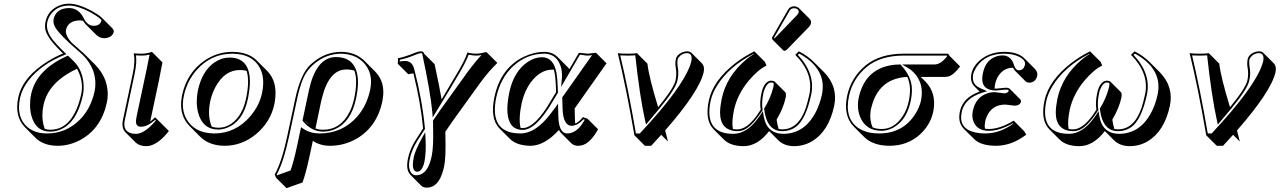

<svg xmlns="http://www.w3.org/2000/svg" viewBox="-20 -718 6884 1033"><path d="M319.3 -430.2 307.1 -441.9Q303.2 -445.8 301.8 -447.3Q231.4 -517.6 223.6 -561Q220.7 -580.1 224.6 -600.1Q238.3 -664.6 301.3 -689Q326.2 -698.2 352.5 -698.2Q400.4 -697.8 470.7 -661.1Q513.7 -636.7 526.4 -624L583 -567.4Q593.3 -556.2 592.3 -548.3Q585.4 -516.6 545.9 -512.7Q542.5 -512.2 540.5 -512.2Q515.6 -513.2 497.6 -530.8L440.9 -587.4Q432.6 -596.2 426.8 -606Q418 -607.9 410.2 -608.4Q346.7 -607.4 335 -557.6Q330.1 -529.3 362.8 -491.2L420.4 -439.9Q428.7 -432.6 435.5 -426.3L492.2 -369.6Q528.3 -333 546.4 -286.6Q567.4 -227.1 555.2 -167.5Q524.9 -25.9 411.6 35.2Q353 66.4 289.6 66.4Q213.9 65.9 170.9 23.4L114.3 -33.2Q57.1 -91.8 78.1 -192.9Q102.5 -307.1 243.7 -392.1Q280.8 -414.6 319.3 -430.2ZM221.2 -24.4Q234.9 -20 250.5 -20Q345.2 -20 393.1 -133.8Q407.7 -168.9 417 -211.9Q430.7 -276.4 397.9 -341.3Q396 -345.2 394.5 -348.1Q240.7 -276.4 214.4 -154.3Q199.2 -80.1 221.2 -24.4ZM371.6 -379.4 370.1 -380.9ZM339.4 -416 345.7 -418.9 377 -388.2Q427.2 -338.4 430.2 -255.4Q431.2 -231 426.8 -210Q391.1 -41.5 284.7 -14.2Q267.1 -9.8 250.5 -9.8Q171.4 -9.8 148.4 -97.2Q141.6 -124 141.6 -154.3Q141.6 -184.6 147.9 -212.9Q176.8 -342.8 339.4 -416ZM337.4 -426.8 323.2 -420.9Q199.7 -370.6 132.8 -284.2Q98.1 -238.8 87.9 -190.9Q66.4 -89.4 126 -35.6Q152.8 -12.2 190.9 -3.9Q210.9 0 232.9 0Q335 0 409.7 -74.2Q468.8 -134.3 488.8 -226.1Q500.5 -283.7 480.5 -339.4Q458.5 -394 414.1 -432.6L354 -485.8Q282.7 -552.2 271.5 -583Q265.6 -600.1 268.6 -616.2Q282.7 -674.3 353.5 -674.8Q404.8 -673.3 432.1 -617.2Q451.2 -579.6 483.9 -579.1Q513.2 -579.1 523.4 -600.1Q524.9 -604 525.9 -606.9Q527.8 -616.2 471.7 -648.9Q468.3 -650.9 465.8 -652.3Q397.5 -688 352.5 -688Q285.6 -688 251 -637.7Q238.8 -619.1 234.4 -598.1Q224.6 -552.2 266.6 -500.5Q284.7 -479 314 -449.2Z M694.3 -321.8Q709 -391.6 699.2 -429.2L701.7 -431.2Q713.4 -429.2 745.1 -429.2Q770.5 -429.7 797.4 -439L854 -382.3Q854 -381.3 835.4 -286.6L788.1 -64Q800.8 -73.2 814.5 -86.9L832 -69.8L888.7 -13.2Q834 56.6 782.2 66.9Q774.4 68.4 768.1 68.4Q730 67.9 710.9 49.8L654.3 -6.8Q632.8 -29.8 641.1 -70.8ZM704.1 -319.8 650.9 -68.8Q640.1 -11.2 689.5 0Q700.2 2 711.4 2Q755.4 2 811.5 -61.5Q815.4 -65.9 818.4 -69.3L814.5 -73.2Q774.4 -36.6 738.8 -36.1Q713.4 -36.1 711.4 -61.5Q711.4 -63.5 711.4 -64.5Q711.9 -75.2 715.3 -93.3L769 -345.2Q774.4 -370.1 784.7 -424.3Q764.2 -418.9 745.1 -418.9Q729.5 -418.9 711.4 -419.9Q717.3 -382.3 704.1 -319.8Z M959.5 -205.1Q985.4 -326.7 1081.1 -392.6Q1149.4 -439 1230 -439Q1314.5 -438.5 1360.4 -393.6L1417 -336.9Q1476.1 -277.8 1458.5 -170.4Q1457.5 -163.6 1456.1 -157.2Q1436 -62.5 1357.9 3.4Q1282.7 65.9 1189.5 66.4Q1106 65.9 1057.6 18.1L1001 -38.6Q941.9 -97.7 957.5 -193.4Q958.5 -199.7 959.5 -205.1ZM1271 -341.3Q1187.5 -341.3 1138.2 -248Q1119.6 -212.4 1110.8 -171.4Q1095.2 -94.7 1119.1 -36.6Q1136.2 -30.8 1155.3 -30.8Q1216.3 -30.8 1260.7 -87.4Q1291 -127 1303.7 -187Q1324.2 -284.2 1306.6 -336.9Q1290 -341.3 1271 -341.3ZM1214.4 -408.2Q1312 -408.2 1323.2 -305.2Q1324.7 -292 1324.7 -278.8Q1324.2 -237.8 1313.5 -185.1Q1288.1 -65.4 1202.6 -30.8Q1178.2 -21.5 1155.3 -21Q1069.3 -21 1045.4 -113.8Q1038.6 -141.6 1038.6 -172.4Q1039.1 -202.1 1044.4 -230Q1066.4 -334.5 1133.3 -381.8Q1170.9 -407.7 1214.4 -408.2ZM969.2 -203.1Q949.2 -108.4 1004.4 -48.8Q1036.6 -15.1 1085.9 -4.9Q1108.4 -0.5 1132.8 0Q1248 0 1328.1 -94.2Q1375.5 -150.4 1389.6 -216.3Q1412.1 -321.8 1357.9 -381.3Q1327.6 -413.6 1279.3 -424.3Q1255.9 -428.7 1230 -429.2Q1115.7 -429.2 1037.6 -340.8Q986.3 -282.2 969.2 -203.1Z M1607.4 263.7 1521.5 294.4 1464.8 237.8 1458 220.2Q1495.6 155.8 1526.4 9.8L1567.9 -184.1Q1596.7 -319.3 1649.4 -369.6Q1656.2 -376 1665 -382.8Q1731.9 -438.5 1814.9 -439Q1892.1 -438.5 1939.9 -391.6L1996.6 -335Q2056.6 -274.9 2038.1 -179.2Q2037.6 -176.3 2037.6 -174.3Q2008.3 -35.2 1897.5 28.8Q1831.5 66.4 1754.4 66.4Q1701.2 65.9 1663.1 39.6L1646.5 117.7Q1623.5 223.6 1607.4 263.7ZM1644.5 -45.4 1618.2 -71.8Q1625 -63.5 1631.3 -57.1Q1638.2 -50.3 1644.5 -45.4ZM1677.2 -26.9Q1696.3 -20 1717.8 -20Q1813.5 -20 1861.8 -117.7Q1877.4 -149.9 1885.7 -189Q1905.8 -284.7 1886.7 -337.9Q1867.2 -344.2 1843.3 -344.2Q1751 -344.2 1712.9 -193.4Q1710 -182.1 1707.5 -171.4ZM1895.5 -187Q1869.1 -62.5 1783.2 -23.4Q1752.4 -9.8 1717.8 -9.8Q1655.3 -10.7 1610.4 -65.4L1607.4 -69.3L1641.6 -230Q1677.2 -397.9 1773.4 -410.2Q1780.3 -411.1 1787.1 -411.1Q1881.3 -411.1 1901.4 -322.3Q1906.2 -300.3 1906.2 -274.4Q1905.8 -235.4 1895.5 -187ZM1543 199.2Q1558.6 159.2 1580.1 59.1L1599.6 -33.7L1611.8 -25.4Q1648.9 -0.5 1697.8 0Q1823.2 0 1903.3 -92.3Q1953.1 -150.9 1971.2 -232.9Q1991.2 -326.7 1932.6 -384.8Q1900.9 -415 1855.5 -424.8Q1835.9 -428.7 1814.9 -429.2Q1734.9 -428.2 1671.4 -375.5Q1631.3 -342.8 1610.8 -294.9Q1592.3 -251 1577.6 -182.1L1536.1 12.2Q1504.9 157.2 1468.8 220.7L1470.7 225.1Z M2174.8 134.8Q2186 83 2215.8 36.1L2256.3 -26.9Q2243.7 -164.1 2204.1 -323.2Q2192.4 -322.3 2176.8 -318.4L2120.1 -375L2121.6 -404.8Q2160.6 -412.1 2215.3 -435.1Q2231.4 -441.9 2244.6 -441.9Q2253.4 -441.4 2257.3 -438Q2260.3 -434.1 2261.7 -429.2L2318.4 -372.6Q2345.7 -244.6 2356 -183.1Q2407.2 -268.1 2445.3 -334Q2481.9 -396 2495.1 -436Q2512.2 -429.7 2543 -429.2Q2564.5 -429.7 2594.7 -438L2599.1 -436L2655.8 -379.4Q2610.8 -335.9 2565.9 -275.4L2418 -70.3Q2397 -40.5 2376 -9.3Q2376 -4.4 2376.5 5.4Q2377 15.6 2376.5 20.5Q2379.4 128.4 2369.6 176.8Q2348.6 274.9 2296.9 288.6Q2285.6 291.5 2273.9 291.5Q2256.3 291 2245.6 280.3L2189 223.6Q2162.6 197.3 2174.3 138.2Q2174.8 135.7 2174.8 134.8ZM2184.6 137.2Q2173.3 190.4 2195.3 215.3Q2202.6 222.2 2210 224.1Q2213.9 224.6 2217.8 225.1Q2272 225.1 2294.9 151.4Q2299.8 136.2 2303.2 118.2Q2313 71.3 2310.1 -36.1Q2310.1 -41 2310.1 -50.3Q2309.6 -61 2309.6 -65.9V-68.8L2311 -71.3Q2332.5 -103.5 2353.5 -132.8L2501 -337.9Q2539.1 -388.7 2570.8 -421.9Q2556.2 -418.9 2543 -418.9Q2524.4 -418.9 2501.5 -423.8Q2485.8 -382.8 2454.1 -329.1Q2399.9 -236.3 2323.7 -111.8L2308.1 -85.9L2305.7 -116.2Q2296.4 -219.7 2252 -426.8Q2251.5 -427.7 2251.5 -429.2Q2251 -432.1 2244.6 -432.1Q2235.4 -432.1 2201.7 -418Q2169.9 -404.8 2131.3 -396.5L2130.9 -387.2Q2145 -389.6 2158.2 -390.1Q2196.8 -390.1 2208 -348.6Q2208.5 -347.2 2208.5 -346.7Q2252.4 -177.2 2266.1 -27.8L2266.6 -24.4L2224.1 41.5Q2195.3 87.9 2184.6 137.2ZM2250.5 23.9 2267.6 -6.3 2269.5 28.3Q2273.4 105.5 2263.2 154.3Q2251 205.1 2224.6 206.1Q2201.2 204.6 2201.2 167.5Q2201.7 149.4 2206.5 126Q2214.8 88.9 2250.5 23.9Z M3071.8 -134.3 3073.2 -76.7Q3073.7 -64 3074.7 -53.2Q3093.8 -60.1 3116.2 -87.9L3141.1 -79.1L3197.8 -22.5Q3155.3 53.7 3109.9 64Q3099.1 66.4 3087.9 66.4Q3067.9 65.4 3054.7 53.7L2998 -2.9Q2991.2 -10.3 2987.3 -19Q2911.1 64.9 2835.9 66.4Q2760.7 65.9 2723.6 29.3L2667 -27.3Q2615.7 -80.1 2640.1 -195.8Q2673.3 -351.6 2797.4 -412.1Q2852.5 -438.5 2908.7 -439Q2951.7 -438.5 2978 -413.1L3034.7 -356.4Q3039.6 -351.1 3043.5 -346.2L3094.7 -434.1Q3102.1 -434.1 3118.2 -431.6Q3134.3 -429.2 3141.6 -429.2Q3149.4 -429.2 3165.5 -431.6Q3180.2 -434.1 3186.5 -434.1L3243.2 -377.4ZM2971.7 -222.2 2971.2 -243.2Q2969.2 -309.6 2960 -343.3Q2955.6 -343.8 2952.1 -343.3Q2886.2 -343.3 2835 -273.9Q2800.8 -226.6 2786.6 -162.6Q2769 -78.6 2780.8 -29.8Q2787.1 -29.3 2792.5 -28.8Q2860.8 -30.8 2946.8 -181.2ZM2981.9 -219.2 2955.6 -175.8Q2865.7 -20 2792.5 -19Q2718.3 -19 2710.4 -110.4Q2709.5 -121.1 2709.5 -131.8Q2710 -171.4 2720.2 -221.2Q2744.1 -334 2819.3 -384.8Q2856.9 -409.7 2895.5 -410.2Q2958.5 -410.2 2974.1 -324.7Q2979.5 -293 2981 -243.2ZM3004.9 -193.8 3165.5 -421.4Q3149.9 -418.9 3141.6 -418.9Q3132.8 -418.9 3116.2 -421.9Q3105.5 -423.3 3100.1 -423.8L2999 -250.5L3002.9 -294.9Q3007.8 -355 2980 -394.5Q2954.6 -428.7 2908.7 -429.2Q2814.9 -429.2 2741.7 -362.8Q2672.9 -299.3 2649.9 -193.8Q2616.2 -30.3 2733.4 -4.4Q2754.9 0 2779.3 0Q2850.6 0 2919.4 -78.1Q2940.9 -103 2964.8 -135.7L2982.4 -160.2L2983.9 -91.3Q2986.8 -1 3031.2 0Q3075.7 0 3110.4 -48.8Q3118.7 -60.5 3126.5 -73.7L3119.6 -76.2Q3087.9 -42 3055.2 -41Q3009.8 -42.5 3006.8 -132.8Z M3558.6 -16.1Q3568.4 19 3573.7 43.5L3537.6 7.3Q3510.7 37.1 3483.4 66.4H3449.7L3393.1 9.8Q3349.1 -247.1 3303.7 -432.1Q3319.8 -429.2 3356.4 -429.2Q3393.6 -429.2 3406.7 -432.1L3463.4 -375.5Q3470.7 -305.7 3521 -141.1Q3606 -245.1 3614.7 -286.1Q3622.1 -320.3 3615.2 -356.9Q3611.8 -378.9 3616.2 -400.9Q3620.6 -421.9 3648.4 -435.5Q3663.1 -441.9 3677.2 -441.9Q3692.4 -441.4 3700.7 -433.1L3757.3 -376.5Q3772 -360.4 3766.1 -330.6Q3743.2 -227.1 3558.6 -16.1ZM3468.3 -63 3455.6 -47.9 3451.2 -67.4Q3421.4 -201.7 3397.9 -420.4Q3383.3 -418.9 3356.4 -418.9Q3330.6 -418.9 3316.9 -419.9Q3359.9 -241.2 3401.4 0H3422.4Q3651.9 -245.6 3694.3 -370.6Q3697.8 -380.9 3699.7 -389.2Q3707 -431.2 3677.2 -432.1Q3647.9 -432.1 3629.9 -407.2Q3627 -402.3 3626 -398.9Q3622.1 -380.4 3627.9 -347.7Q3632.3 -319.3 3624.5 -283.7Q3615.2 -239.7 3528.3 -134.3Q3502.9 -103 3468.3 -63Z M4252 -684.1Q4268.6 -683.6 4279.3 -673.3L4335.9 -616.7Q4345.7 -605.5 4343.3 -592.3Q4340.3 -581.5 4333.5 -574.2L4215.3 -452.6Q4207.5 -445.3 4201.7 -444.3Q4196.3 -444.8 4193.4 -447.8L4136.7 -504.4Q4133.3 -508.8 4133.8 -514.2Q4134.8 -518.6 4138.2 -523.9L4220.7 -667Q4231 -683.6 4252 -684.1ZM4468.3 -149.4Q4439 -12.7 4350.1 41.5Q4304.7 68.4 4250.5 68.4Q4199.7 67.4 4168.9 38.1L4118.2 -12.7Q4055.7 68.4 3980.5 68.4Q3910.2 67.9 3875 33.2L3818.4 -23.4Q3771.5 -72.3 3793.5 -176.8Q3816.4 -285.2 3938 -379.4Q3984.9 -415 4038.6 -441.9L4095.2 -385.3L4104 -365.2Q4059.1 -343.8 4008.8 -284.7Q3947.8 -211.4 3929.2 -127.4Q3915.5 -62 3923.3 -23.9Q3934.1 -22 3947.3 -22Q3997.1 -22 4050.8 -95.2Q4061.5 -110.4 4072.8 -127.9Q4065.9 -167 4077.1 -217.8Q4087.9 -268.6 4115.7 -281.2Q4122.1 -283.7 4127.9 -284.2Q4142.6 -283.7 4148.4 -278.3L4205.1 -221.7Q4211.4 -213.4 4206.5 -190.4Q4195.3 -138.7 4161.6 -80.1Q4159.7 -76.7 4158.2 -74.2Q4162.6 -43.5 4169.4 -23.9Q4178.7 -22.5 4188.5 -22Q4276.4 -22 4315.9 -139.2Q4325.7 -169.4 4335 -211.9Q4357.4 -323.7 4258.8 -422.9L4277.8 -441.9Q4324.2 -418.5 4356.9 -386.2L4413.6 -329.6Q4489.3 -252 4468.3 -149.4ZM4401.9 -208Q4428.2 -332 4309.1 -412.1Q4294.4 -421.9 4279.8 -429.7L4272.5 -422.9Q4367.7 -321.8 4344.7 -210Q4315.9 -75.2 4261.2 -34.7Q4229.5 -12.2 4188.5 -12.2Q4120.1 -12.2 4098.6 -92.8Q4094.2 -109.9 4091.8 -129.4L4090.8 -133.3L4092.8 -136.2Q4125 -188.5 4139.6 -245.1Q4140.1 -247.6 4140.6 -249Q4145.5 -271 4139.2 -272.9Q4137.7 -273.4 4136.7 -273.4Q4132.3 -273.9 4127.9 -273.9Q4108.4 -273.9 4093.3 -237.3Q4088.9 -226.6 4086.9 -215.8Q4076.7 -166 4082.5 -129.9L4083.5 -126L4081.1 -122.6Q4023.4 -34.2 3978.5 -17.6Q3962.9 -12.2 3947.3 -12.2Q3854.5 -14.2 3854 -112.8Q3854.5 -144.5 3862.8 -186Q3888.7 -308.6 3993.7 -397Q4015.6 -415.5 4034.7 -426.3L4033.7 -428.2Q3900.4 -358.9 3836.4 -254.9Q3811.5 -213.9 3803.2 -174.8Q3772.5 -25.9 3881.3 -2Q3901.4 2 3924.3 2Q3997.6 2 4058.1 -81.5Q4064.5 -90.3 4070.3 -98.6L4084.5 -120.1L4088.4 -94.7Q4104.5 1 4193.8 2Q4310.1 2 4370.6 -118.2Q4391.1 -159.2 4401.9 -208ZM4252 -673.8Q4236.3 -672.9 4229 -662.1L4147 -519Q4145 -515.1 4143.6 -512.2Q4143.6 -511.7 4143.6 -511.2H4145Q4148.4 -513.2 4151.9 -516.1L4269.5 -638.2Q4274.4 -643.6 4276.9 -651.4Q4279.8 -666 4262.7 -672.4Q4257.3 -673.8 4252 -673.8Z M4723.6 -23.9Q4790.5 -23.9 4835.9 -91.8Q4859.9 -128.4 4869.6 -174.8Q4885.7 -252.9 4861.3 -304.2Q4717.8 -296.9 4674.3 -161.6Q4669.4 -146.5 4666 -131.3Q4655.3 -78.1 4674.8 -32.7Q4697.3 -23.9 4723.6 -23.9ZM4933.6 -304.2 4957.5 -280.8Q5018.6 -219.7 5002.4 -124.5Q5001.5 -119.6 5000.5 -115.2Q4985.8 -46.9 4930.2 4.9Q4863.3 65.9 4766.1 66.4Q4677.2 65.9 4629.9 19.5L4573.2 -37.1Q4515.1 -96.7 4538.1 -204.1Q4559.6 -301.3 4637.2 -366.2Q4714.4 -428.7 4839.8 -429.2H5080.6L5089.4 -417L5145.5 -360.4Q5111.3 -314.5 5082.5 -306.6Q5073.2 -304.2 5063 -304.2ZM4723.6 -14.2Q4635.7 -14.2 4606 -93.3Q4595.7 -121.6 4595.7 -152.3Q4595.7 -172.4 4599.6 -189.9Q4627.4 -321.8 4737.8 -358.4Q4775.9 -370.6 4820.3 -371.1H4824.7L4827.6 -367.7Q4884.3 -306.6 4886.2 -240.7Q4887.2 -210 4879.4 -172.9Q4858.4 -74.2 4789.6 -33.2Q4757.3 -14.6 4723.6 -14.2ZM5006.3 -371.1Q5039.1 -371.1 5067.9 -406.2Q5072.3 -411.6 5076.7 -417L5075.7 -418.9H4839.8Q4717.3 -418.5 4643.6 -358.4Q4567.9 -294.9 4547.9 -202.1Q4521.5 -79.1 4601.1 -27.3Q4625.5 -12.2 4657.2 -4.9Q4682.1 0 4709.5 0Q4838.9 0 4905.3 -106Q4926.8 -141.1 4934.6 -174.3Q4954.6 -268.1 4895.5 -328.6Q4881.3 -342.8 4865.2 -352.5L4833 -371.1Z M5331.1 -241.2Q5335.4 -241.2 5339.4 -241.2Q5339.8 -241.2 5350.6 -242.2Q5387.2 -246.1 5391.6 -246.1Q5407.2 -245.6 5413.1 -239.7L5469.7 -183.1Q5474.1 -177.2 5473.1 -170.4Q5466.8 -149.9 5438.5 -149.4Q5434.6 -149.4 5415 -152.3Q5394 -155.3 5388.7 -155.3Q5318.4 -155.3 5290 -93.3Q5283.7 -79.1 5280.3 -64.5Q5276.4 -43.5 5279.3 -25.9Q5290 -23.9 5300.3 -23.9Q5359.9 -24.4 5434.1 -68.8L5490.2 -12.2L5501.5 6.3Q5424.3 65.9 5338.9 66.4Q5257.8 65.9 5222.2 31.2L5165.5 -24.9Q5131.8 -59.6 5144.5 -118.2Q5160.2 -192.4 5248 -224.1Q5249.5 -224.6 5250.5 -225.1L5221.7 -253.9Q5197.8 -279.3 5206.5 -321.8Q5216.8 -369.1 5265.6 -404.3Q5315.4 -439 5384.3 -439Q5456.1 -438.5 5490.2 -405.3L5546.9 -348.6Q5564.5 -330.1 5560.5 -310.5Q5553.2 -277.3 5522 -273.4Q5519.5 -273.4 5518.1 -273.4Q5504.4 -273.9 5496.6 -281.7L5439.9 -338.4Q5434.6 -344.7 5430.2 -353.5H5429.7Q5380.9 -353.5 5352.1 -310.5Q5339.8 -291.5 5334.5 -267.6Q5331.5 -252.4 5331.1 -241.2ZM5214.4 -123Q5229.5 -193.8 5290.5 -215.3Q5310.5 -222.2 5332.5 -222.2Q5338.9 -222.2 5363.8 -218.3Q5378.9 -216.3 5381.8 -215.8Q5403.3 -216.8 5406.7 -229Q5407.7 -233.4 5403.8 -234.4Q5401.9 -234.9 5400.4 -235.4Q5396 -235.8 5391.6 -235.8Q5389.6 -235.8 5362.8 -233.4Q5341.3 -231.4 5339.4 -231Q5265.1 -231 5264.6 -293Q5264.6 -294.4 5264.6 -294.9Q5265.1 -309.6 5268.6 -326.2Q5283.2 -396 5343.3 -415.5Q5358.4 -419.9 5372.1 -419.9Q5419.4 -419.9 5435.1 -369.6Q5435.5 -367.7 5436 -366.2Q5444.8 -343.3 5455.1 -340.8Q5458.5 -340.3 5461.4 -339.8Q5485.8 -339.8 5493.2 -365.2Q5493.7 -367.7 5494.6 -369.1Q5500 -393.6 5462.9 -412.6Q5446.8 -420.4 5427.2 -424.8Q5406.7 -428.7 5384.3 -429.2Q5281.2 -429.2 5233.4 -356.9Q5220.7 -337.4 5216.3 -319.8Q5206.5 -272.9 5240.2 -251.5Q5251 -244.6 5265.6 -238.3L5291 -227.5L5264.6 -219.2Q5169.9 -189.5 5154.3 -115.7Q5135.3 -25.4 5227.1 -5.4Q5228.5 -4.9 5229 -4.9Q5252.9 0 5282.2 0Q5359.9 -0.5 5431.6 -52.7L5430.2 -55.2Q5358.4 -14.2 5300.3 -14.2Q5237.8 -14.2 5217.8 -63.5Q5211.4 -80.1 5211.4 -98.1Q5211.9 -110.8 5214.4 -123Z M6274.4 -149.4Q6245.1 -12.7 6156.2 41.5Q6110.8 68.4 6056.6 68.4Q6005.9 67.4 5975.1 38.1L5924.3 -12.7Q5861.8 68.4 5786.6 68.4Q5716.3 67.9 5681.2 33.2L5624.5 -23.4Q5577.6 -72.3 5599.6 -176.8Q5622.6 -285.2 5744.1 -379.4Q5791 -415 5844.7 -441.9L5901.4 -385.3L5910.2 -365.2Q5865.2 -343.8 5814.9 -284.7Q5753.9 -211.4 5735.4 -127.4Q5721.7 -62 5729.5 -23.9Q5740.2 -22 5753.4 -22Q5803.2 -22 5856.9 -95.2Q5867.7 -110.4 5878.9 -127.9Q5872.1 -167 5883.3 -217.8Q5894 -268.6 5921.9 -281.2Q5928.2 -283.7 5934.1 -284.2Q5948.7 -283.7 5954.6 -278.3L6011.2 -221.7Q6017.6 -213.4 6012.7 -190.4Q6001.5 -138.7 5967.8 -80.1Q5965.8 -76.7 5964.4 -74.2Q5968.8 -43.5 5975.6 -23.9Q5984.9 -22.5 5994.6 -22Q6082.5 -22 6122.1 -139.2Q6131.8 -169.4 6141.1 -211.9Q6163.6 -323.7 6064.9 -422.9L6084 -441.9Q6130.4 -418.5 6163.1 -386.2L6219.7 -329.6Q6295.4 -252 6274.4 -149.4ZM6208 -208Q6234.4 -332 6115.2 -412.1Q6100.6 -421.9 6085.9 -429.7L6078.6 -422.9Q6173.8 -321.8 6150.9 -210Q6122.1 -75.2 6067.4 -34.7Q6035.6 -12.2 5994.6 -12.2Q5926.3 -12.2 5904.8 -92.8Q5900.4 -109.9 5897.9 -129.4L5897 -133.3L5898.9 -136.2Q5931.2 -188.5 5945.8 -245.1Q5946.3 -247.6 5946.8 -249Q5951.7 -271 5945.3 -272.9Q5943.8 -273.4 5942.9 -273.4Q5938.5 -273.9 5934.1 -273.9Q5914.6 -273.9 5899.4 -237.3Q5895 -226.6 5893.1 -215.8Q5882.8 -166 5888.7 -129.9L5889.6 -126L5887.2 -122.6Q5829.6 -34.2 5784.7 -17.6Q5769 -12.2 5753.4 -12.2Q5660.6 -14.2 5660.2 -112.8Q5660.6 -144.5 5668.9 -186Q5694.8 -308.6 5799.8 -397Q5821.8 -415.5 5840.8 -426.3L5839.8 -428.2Q5706.5 -358.9 5642.6 -254.9Q5617.7 -213.9 5609.4 -174.8Q5578.6 -25.9 5687.5 -2Q5707.5 2 5730.5 2Q5803.7 2 5864.3 -81.5Q5870.6 -90.3 5876.5 -98.6L5890.6 -120.1L5894.5 -94.7Q5910.6 1 6000 2Q6116.2 2 6176.8 -118.2Q6197.3 -159.2 6208 -208Z M6635.3 -16.1Q6645 19 6650.4 43.5L6614.3 7.3Q6587.4 37.1 6560.1 66.4H6526.4L6469.7 9.8Q6425.8 -247.1 6380.4 -432.1Q6396.5 -429.2 6433.1 -429.2Q6470.2 -429.2 6483.4 -432.1L6540 -375.5Q6547.4 -305.7 6597.7 -141.1Q6682.6 -245.1 6691.4 -286.1Q6698.7 -320.3 6691.9 -356.9Q6688.5 -378.9 6692.9 -400.9Q6697.3 -421.9 6725.1 -435.5Q6739.7 -441.9 6753.9 -441.9Q6769 -441.4 6777.3 -433.1L6834 -376.5Q6848.6 -360.4 6842.8 -330.6Q6819.8 -227.1 6635.3 -16.1ZM6544.9 -63 6532.2 -47.9 6527.8 -67.4Q6498 -201.7 6474.6 -420.4Q6460 -418.9 6433.1 -418.9Q6407.2 -418.9 6393.6 -419.9Q6436.5 -241.2 6478 0H6499Q6728.5 -245.6 6771 -370.6Q6774.4 -380.9 6776.4 -389.2Q6783.7 -431.2 6753.9 -432.1Q6724.6 -432.1 6706.5 -407.2Q6703.6 -402.3 6702.6 -398.9Q6698.7 -380.4 6704.6 -347.7Q6709 -319.3 6701.2 -283.7Q6691.9 -239.7 6605 -134.3Q6579.6 -103 6544.9 -63Z"/></svg>

Font: Linux Biolinum Shadow O
Style: Italic
Weight: 400
Italic angle: -12°
Designer: Philipp H. Poll
Foundry: Philipp H. Poll
Version: Version 0.6.2